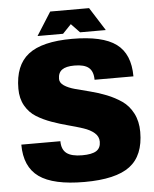

<svg xmlns="http://www.w3.org/2000/svg" viewBox="-59 -919 794 989"><g transform="rotate(-5 338.0 -425.0)"><path d="M253 -520Q253 -500 274.5 -485.5Q296 -471 331 -461.5Q366 -452 408 -441.5Q450 -431 491.5 -414.5Q533 -398 568 -374Q603 -350 624.5 -308.5Q646 -267 646 -212Q646 -90 573 -35Q500 20 338 20Q177 20 103.5 -32.5Q30 -85 30 -200H232Q232 -157 257.5 -137.5Q283 -118 338 -118Q388 -118 411 -132.5Q434 -147 434 -180Q434 -207 412.5 -225.5Q391 -244 356 -255.5Q321 -267 279 -278Q237 -289 195 -304Q153 -319 118 -340.5Q83 -362 61.5 -399.5Q40 -437 40 -488Q40 -609 111 -664.5Q182 -720 338 -720Q495 -720 565.5 -668Q636 -616 636 -500H435Q435 -543 412 -562.5Q389 -582 338 -582Q294 -582 273.5 -567Q253 -552 253 -520ZM515 -750H382L338 -796L294 -750H162L238 -870H439Z"/></g></svg>

Font: Fivo Sans Black
Style: Regular
Weight: 900
Designer: Alexander Slobzheninov
Foundry: Alexander Slobzheninov
Version: 1.0